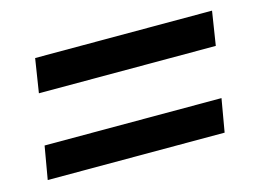

<svg xmlns="http://www.w3.org/2000/svg" viewBox="-53 -516 604 455"><g transform="rotate(-15 249.0 -288.5)"><path d="M48 -349 61 -432H495L482 -349ZM15 -145 29 -226H463L449 -145Z"/></g></svg>

Font: Nunito Sans 7pt Condensed
Style: Bold Italic
Weight: 700
Width: 3
Italic angle: -9°
Designer: Vernon Adams
Foundry: Vernon Adams
Version: Version 3.101;gftools[0.9.27]